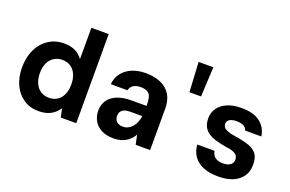

<svg xmlns="http://www.w3.org/2000/svg" viewBox="-96 -1101 2200 1458"><g transform="rotate(20 1003.5 -371.5)"><path d="M281 12Q214 12 162 -22.5Q110 -57 81.5 -118Q53 -179 53 -258Q53 -340 83 -403Q113 -466 167.5 -502Q222 -538 294 -538Q344 -538 382.5 -520Q421 -502 445 -466V-720H585V0H460L445 -69Q430 -47 408.5 -28.5Q387 -10 356 1Q325 12 281 12ZM322 -110Q361 -110 389.5 -128.5Q418 -147 433.5 -181.5Q449 -216 449 -263Q449 -310 433.5 -344.5Q418 -379 389.5 -397.5Q361 -416 322 -416Q285 -416 256 -397.5Q227 -379 211 -345Q195 -311 195 -264Q195 -217 211 -182Q227 -147 256 -128.5Q285 -110 322 -110Z M890 12Q829 12 789 -9.5Q749 -31 729 -67.5Q709 -104 709 -147Q709 -194 732.5 -230Q756 -266 803.5 -286Q851 -306 922 -306H1042Q1042 -347 1035.5 -373Q1029 -399 1009 -412Q989 -425 951 -425Q916 -425 893.5 -410.5Q871 -396 865 -368H730Q735 -420 763.5 -458Q792 -496 840.5 -517Q889 -538 952 -538Q1024 -538 1076 -514.5Q1128 -491 1155 -446Q1182 -401 1182 -335V0H1065L1049 -76Q1038 -57 1022.5 -40.5Q1007 -24 987.5 -12.5Q968 -1 943.5 5.5Q919 12 890 12ZM924 -96Q947 -96 966 -105Q985 -114 1000 -131Q1015 -148 1024 -170Q1033 -192 1037 -218V-222H938Q910 -222 892 -214Q874 -206 865.5 -192Q857 -178 857 -160Q857 -139 865.5 -125Q874 -111 889 -103.5Q904 -96 924 -96Z M1312 -515 1299 -755H1418L1406 -515Z M1737 12Q1658 12 1607.5 -11Q1557 -34 1532 -73.5Q1507 -113 1504 -162H1643Q1646 -144 1656 -128.5Q1666 -113 1685.5 -103.5Q1705 -94 1735 -94Q1760 -94 1778.5 -101.5Q1797 -109 1806 -122Q1815 -135 1815 -153Q1815 -175 1803 -188Q1791 -201 1768.5 -209Q1746 -217 1712 -220Q1666 -228 1629 -239Q1592 -250 1566 -268Q1540 -286 1527 -313.5Q1514 -341 1514 -380Q1514 -425 1539 -461Q1564 -497 1612 -517.5Q1660 -538 1727 -538Q1824 -538 1877 -497Q1930 -456 1940 -386H1809Q1803 -408 1781.5 -419.5Q1760 -431 1725 -431Q1688 -431 1668.5 -418Q1649 -405 1649 -383Q1649 -368 1657.5 -356Q1666 -344 1688.5 -335Q1711 -326 1750 -320Q1823 -309 1868 -293Q1913 -277 1934.5 -246Q1956 -215 1955 -160Q1955 -106 1928 -67.5Q1901 -29 1852 -8.5Q1803 12 1737 12Z"/></g></svg>

Font: DM Sans 9pt ExtraBold
Style: Regular
Weight: 800
Version: Version 4.004;gftools[0.9.30]